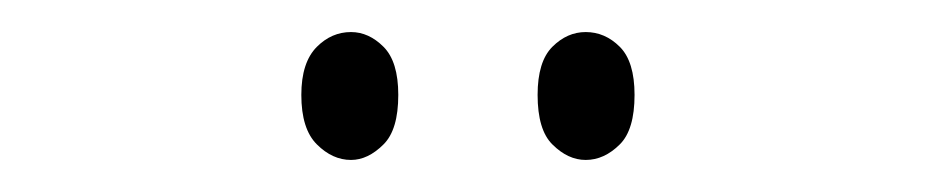

<svg xmlns="http://www.w3.org/2000/svg" viewBox="-20 -738 590 121"><path d="M318.8 -678.2Q318.8 -699.2 328.1 -708.5Q337.4 -717.8 349.1 -717.8Q361.3 -717.8 370.6 -708.5Q379.9 -699.2 379.9 -678.2Q379.9 -656.2 370.6 -647Q360.8 -637.2 349.1 -637.2Q337.9 -637.2 328.1 -647Q318.8 -656.2 318.8 -678.2ZM169.9 -678.2Q169.9 -698.7 179.7 -708.5Q189 -717.8 201.2 -717.8Q212.4 -717.8 221.7 -708.5Q231 -699.2 231 -678.2Q231 -656.2 221.7 -647Q211.9 -637.2 201.2 -637.2Q189.5 -637.2 179.7 -647Q169.9 -656.7 169.9 -678.2Z"/></svg>

Font: Germano
Style: Regular
Weight: 300
Width: 3
Foundry: Ascender Corporation
Version: Version 1.10; ttfautohint (v1.5)